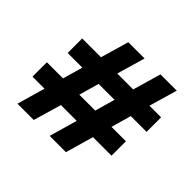

<svg xmlns="http://www.w3.org/2000/svg" viewBox="-159 -886 1084 1084"><g transform="rotate(45 382.5 -344.0)"><path d="M100 0 148 -168H52V-283H181L215 -403H98V-519H248L297 -688H427L378 -519H505L554 -688H684L635 -519H728V-403H602L568 -283H683V-168H535L487 0H357L405 -168H279L230 0ZM311 -283H438L472 -403H345Z"/></g></svg>

Font: Saira Expanded ExtraBold
Style: Regular
Weight: 800
Width: 7
Designer: Hector Gatti with collaboration of the Omnibus-Type team
Foundry: Omnibus-Type
Version: Version 1.101